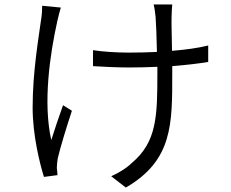

<svg xmlns="http://www.w3.org/2000/svg" viewBox="-20 -794 1040 865"><path d="M170 -768C170 -752 169 -727 165 -705C154 -623 127 -470 127 -310C127 -185 159 -58 178 3L239 -5C239 -15 237 -28 236 -37C236 -49 238 -66 240 -80C251 -128 282 -229 304 -295L264 -320C245 -268 225 -207 211 -163C173 -332 205 -549 238 -698C242 -717 249 -743 254 -760ZM918 -589C870 -577 814 -570 755 -565C754 -627 752 -696 753 -718C754 -740 754 -758 756 -774H672C676 -759 679 -739 681 -717C683 -693 686 -623 687 -560C645 -558 601 -557 560 -557C507 -557 442 -561 399 -568V-496C441 -493 513 -490 561 -490C603 -490 646 -491 689 -493V-464C689 -269 686 -154 574 -60C550 -36 511 -13 481 0L547 51C759 -72 756 -237 756 -464V-496C816 -501 872 -507 918 -515Z"/></svg>

Font: Genne Gothic Normal
Style: Regular
Weight: 350
Designer: Ryoko NISHIZUKA (kana & ideographs); Paul D. Hunt (Latin, Greek & Cyrillic); Wenlong ZHANG (bopomofo); Sandoll Communica
Foundry: Adobe Systems Incorporated
Version: Version 1.004;PS 1.004;hotconv 16.6.51;makeotf.lib2.5.65220